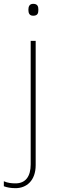

<svg xmlns="http://www.w3.org/2000/svg" viewBox="-70 -834 297 1001"><path d="M78 -783C78 -766 83 -752 103 -752C127 -752 130 -766 130 -783C130 -799 127 -814 103 -814C83 -814 78 -799 78 -783ZM11 147C68 147 116 108 116 27V-621H90V23C90 85 64 122 11 122C-9 122 -30 120 -50 111V137C-34 143 -14 147 11 147Z"/></svg>

Font: Noto Sans Kannada UI Thin
Style: Regular
Weight: 100
Designer: Jelle Bosma - Monotype Design Team
Foundry: Monotype Imaging Inc.
Version: Version 2.005